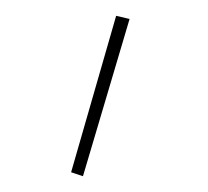

<svg xmlns="http://www.w3.org/2000/svg" viewBox="-20 -731 263 243"><path d="M70 -513 127 -711 144 -707 85 -508Z"/></svg>

Font: Ysabeau Thin
Style: Regular
Weight: 200
Designer: Christian Thalmann (Catharsis Fonts)
Version: Version 0.003